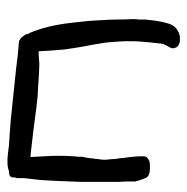

<svg xmlns="http://www.w3.org/2000/svg" viewBox="-14 -481 495 507"><g transform="rotate(-90 233.5 -227.5)"><path d="M436.5 -128.9Q435.5 -139.6 435.5 -161.1Q435.5 -182.6 433.6 -210Q432.6 -237.3 428.7 -269.5Q425.8 -300.8 419.9 -331.1Q414.1 -360.4 404.3 -385.7Q401.4 -394.5 396.5 -403.3V-404.3Q397.5 -406.2 394.5 -409.2L390.6 -415Q387.7 -418.9 384.8 -420.9Q378.9 -423.8 378.9 -424.8Q338.9 -427.7 304.7 -432.6Q270.5 -436.5 238.3 -439.5L172.9 -446.3Q140.6 -449.2 104.5 -451.2Q95.7 -452.1 81.1 -454.1Q66.4 -456.1 51.8 -455.1Q42 -454.1 34.2 -451.2H32.2Q27.3 -451.2 23.4 -449.2Q20.5 -448.2 18.6 -443.4Q18.6 -440.4 18.6 -436.5Q17.6 -433.6 16.6 -429.7Q16.6 -425.8 16.6 -421.9V-411.1Q13.7 -387.7 11.7 -368.2Q9.8 -340.8 8.8 -314.5L6.8 -262.7Q6.8 -236.3 6.8 -204.1V-186.5Q6.8 -173.8 6.8 -160.2Q7.8 -146.5 7.8 -133.8V-117.2Q12.7 -99.6 17.6 -88.9Q23.4 -79.1 42 -79.1H51.8Q57.6 -79.1 62.5 -81.1Q68.4 -84 71.3 -86.9Q74.2 -89.8 74.2 -96.7V-108.4Q74.2 -111.3 73.2 -122.1Q72.3 -133.8 70.3 -146.5Q69.3 -158.2 67.4 -169.9Q66.4 -181.6 66.4 -184.6Q63.5 -200.2 67.4 -218.8V-220.7V-223.6Q68.4 -227.5 68.4 -227.5L69.3 -237.3Q70.3 -246.1 73.2 -258.8V-259.8V-264.6Q72.3 -270.5 74.2 -275.4V-279.3Q77.1 -321.3 74.2 -360.4L72.3 -394.5L84 -393.6L143.6 -386.7L203.1 -378.9Q232.4 -375 262.7 -374L292 -372.1L317.4 -371.1Q330.1 -372.1 344.7 -373H351.6V-372.1Q353.5 -333 356.4 -304.7Q360.4 -276.4 364.3 -253.9Q369.1 -231.4 372.1 -210.9Q376 -189.5 377 -166Q378.9 -142.6 377.9 -113.3Q376 -83 371.1 -43Q369.1 -42 368.2 -38.1L364.3 -31.2L360.4 -23.4Q359.4 -20.5 359.4 -19.5Q360.4 -17.6 359.4 -16.6Q360.4 -14.6 360.4 -14.6Q359.4 -13.7 360.4 -13.7Q362.3 -6.8 367.2 -3.9Q372.1 -1 377.9 0Q383.8 0 390.6 0Q396.5 -1 400.4 -2.9Q410.2 -6.8 416 -13.7Q421.9 -20.5 424.8 -30.3Q427.7 -40 429.7 -49.8Q431.6 -60.5 432.6 -66.4L435.5 -91.8Q435.5 -102.5 435.5 -109.4Q436.5 -115.2 436.5 -120.1Z"/></g></svg>

Font: Swanky and Moo Moo Cyrillic
Style: Regular
Weight: 400
Designer: Kimberly Geswein; Denis Ignatov
Foundry: Kimberly Geswein; Denis Ignatov
Version: Version 1.003 June 27, 2018